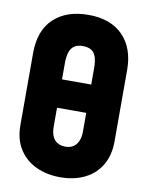

<svg xmlns="http://www.w3.org/2000/svg" viewBox="-83 -777 653 848"><g transform="rotate(10 244.0 -353.0)"><path d="M139 -416V-289H349V-416ZM33 -508V-186Q33 -121 61.5 -77Q90 -33 138 -11Q186 11 245 11Q308 11 355.5 -12.5Q403 -36 429 -80.5Q455 -125 455 -186V-507Q455 -605 400 -661Q345 -717 246 -717Q147 -717 90 -663.5Q33 -610 33 -508ZM179 -205V-487Q179 -520 186 -539.5Q193 -559 207.5 -568Q222 -577 244 -577Q268 -577 282.5 -568Q297 -559 303.5 -539.5Q310 -520 310 -488V-205Q310 -181 302.5 -163Q295 -145 280.5 -135.5Q266 -126 245 -126Q224 -126 209 -135Q194 -144 186.5 -161.5Q179 -179 179 -205Z"/></g></svg>

Font: Advent Pro ExtraBold
Style: Regular
Weight: 800
Designer: VivaRado, Andreas Kalpakidis
Foundry: VivaRado, Andreas Kalpakidis
Version: Version 3.000